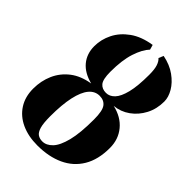

<svg xmlns="http://www.w3.org/2000/svg" viewBox="-238 -925 1042 1042"><g transform="rotate(45 283.0 -404.0)"><path d="M247.5 11Q178 11 125 -13.2Q72 -37.5 42.8 -83Q13.5 -128.5 13.5 -191Q13.5 -251 36 -302Q58.5 -353 103.5 -387.8Q148.5 -422.5 216.5 -433.5Q152 -450 118.5 -490.2Q85 -530.5 85 -589Q85 -640 108.8 -688Q132.5 -736 181.2 -771Q230 -806 304.5 -817.5L312.5 -789.5Q283.5 -759 264.2 -700Q245 -641 245 -552Q245 -494 261.8 -474Q278.5 -454 309 -454Q336.5 -454 358.2 -476.8Q380 -499.5 393 -551.2Q406 -603 406 -690Q406 -731.5 398.2 -754.8Q390.5 -778 377 -789.5L389 -817.5Q446 -806 485.5 -777.5Q525 -749 545.8 -713.5Q566.5 -678 566.5 -645Q566.5 -588 542.5 -542Q518.5 -496 478.2 -467.2Q438 -438.5 389 -434Q458.5 -418 497.2 -371Q536 -324 536 -258Q536 -168.5 500.2 -108.8Q464.5 -49 399.5 -19Q334.5 11 247.5 11ZM251 -23.5Q281.5 -23.5 307.8 -50.8Q334 -78 349.8 -140Q365.5 -202 365.5 -306.5Q365.5 -372.5 347.8 -395.8Q330 -419 296.5 -419Q261 -419 236.2 -389.5Q211.5 -360 198.2 -300Q185 -240 185 -150Q185 -97.5 193 -70.2Q201 -43 215.8 -33.2Q230.5 -23.5 251 -23.5Z"/></g></svg>

Font: Merriweather 120pt Black
Style: Italic
Weight: 900
Italic angle: -7.8°
Version: Version 2.101